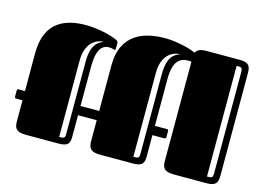

<svg xmlns="http://www.w3.org/2000/svg" viewBox="-105 -1006 1640 1202"><g transform="rotate(15 715.0 -405.0)"><path d="M1025 -68C1025 -23 1038 0 1100 0H1313C1373 0 1385 -22 1385 -67V-732C1385 -778 1374 -800 1314 -800H1100C1059 -800 1039 -790 1030 -770C985 -790 899 -810 830 -810C701 -810 547 -769 547 -558V-263H426V-518C426 -632 461 -664 505 -664C524 -664 532 -658 541 -658C543 -658 547 -658 547 -667V-701C547 -713 540 -718 535 -720C491 -742 401 -761 329 -761C205 -761 66 -720 66 -509V-263H25C18 -263 15 -260 15 -253V-214C15 -206 19 -203 25 -203H66V-68C66 -23 79 0 141 0H353C417 0 426 -21 426 -68V-203H547V-68C547 -23 561 0 623 0H834C898 0 908 -21 908 -68V-203H986C992 -203 996 -206 996 -214V-253C996 -260 993 -263 986 -263H908V-566C908 -681 948 -712 1006 -712C1014 -712 1020 -711 1025 -710ZM347 -537C347 -652 416 -689 463 -688C428 -675 385 -652 385 -537V-72C385 -43 378 -41 347 -41ZM828 -586C828 -701 897 -738 945 -737C909 -724 866 -701 866 -586V-72C866 -43 859 -41 828 -41ZM1343 -72C1343 -43 1336 -41 1305 -41V-759C1336 -759 1343 -757 1343 -728Z"/></g></svg>

Font: Fascinate Inline
Style: Regular
Weight: 900
Designer: Astigmatic (AOETI)
Foundry: Astigmatic (AOETI)
Version: Version 1.000